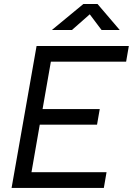

<svg xmlns="http://www.w3.org/2000/svg" viewBox="-20 -918 649 938"><path d="M36.6 0H487.3L500.5 -76.7H133.8L174.3 -309.1H454.1L467.3 -385.3H188L228.5 -616.7H596.2L609.4 -693.4H158.7ZM233.4 -771.5H331.5L418.5 -848.1L476.1 -771.5H564.9L456.5 -898.4H387.2Z"/></svg>

Font: Cascadia Code PL SemiLight
Style: Italic
Weight: 350
Italic angle: -10°
Monospace: yes
Designer: Aaron Bell
Foundry: Saja Typeworks
Version: Version 2404.023